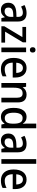

<svg xmlns="http://www.w3.org/2000/svg" viewBox="1667 -2467 810 4184"><g transform="rotate(90 2072.0 -375.0)"><path d="M265 -549Q449 -549 449 -364V0H375L356 -75H353Q322 -31 286.5 -10.5Q251 10 192 10Q123 10 81.5 -33.5Q40 -77 40 -153Q40 -318 266 -326L348 -329V-360Q348 -417 324.5 -442.5Q301 -468 257 -468Q222 -468 189 -457.5Q156 -447 123 -430L90 -504Q126 -524 171 -536.5Q216 -549 265 -549ZM285 -258Q208 -255 176.5 -228Q145 -201 145 -153Q145 -110 167 -90Q189 -70 225 -70Q278 -70 313 -106Q348 -142 348 -211V-261Z M909 0H553V-65L789 -458H567V-539H902V-467L670 -81H909Z M1068 -744Q1093 -744 1109 -729.5Q1125 -715 1125 -683Q1125 -651 1109 -636Q1093 -621 1068 -621Q1042 -621 1025.5 -636Q1009 -651 1009 -683Q1009 -715 1025.5 -729.5Q1042 -744 1068 -744ZM1118 -539V0H1016V-539Z M1462 -549Q1560 -549 1614.5 -482.5Q1669 -416 1669 -307V-247H1345Q1347 -162 1383.5 -117.5Q1420 -73 1488 -73Q1532 -73 1568.5 -83Q1605 -93 1644 -112V-26Q1607 -7 1569 1.5Q1531 10 1482 10Q1369 10 1305.5 -62.5Q1242 -135 1242 -266Q1242 -402 1301 -475.5Q1360 -549 1462 -549ZM1461 -469Q1411 -469 1381.5 -432.5Q1352 -396 1347 -324H1569Q1568 -387 1542 -428Q1516 -469 1461 -469Z M2039 -549Q2123 -549 2167.5 -502.5Q2212 -456 2212 -356V0H2110V-338Q2110 -400 2087.5 -431.5Q2065 -463 2016 -463Q1946 -463 1918.5 -415.5Q1891 -368 1891 -273V0H1789V-539H1870L1883 -467H1889Q1912 -509 1952.5 -529Q1993 -549 2039 -549Z M2526 10Q2436 10 2383.5 -61Q2331 -132 2331 -269Q2331 -406 2384 -477.5Q2437 -549 2526 -549Q2579 -549 2615 -527Q2651 -505 2674 -470H2679Q2677 -488 2675 -512Q2673 -536 2673 -555V-760H2775V0H2694L2678 -69H2673Q2650 -34 2615 -12Q2580 10 2526 10ZM2551 -74Q2618 -74 2646.5 -118Q2675 -162 2675 -250V-271Q2675 -366 2647.5 -414.5Q2620 -463 2550 -463Q2493 -463 2464.5 -411.5Q2436 -360 2436 -268Q2436 -174 2465 -124Q2494 -74 2551 -74Z M3115 -549Q3299 -549 3299 -364V0H3225L3206 -75H3203Q3172 -31 3136.5 -10.5Q3101 10 3042 10Q2973 10 2931.5 -33.5Q2890 -77 2890 -153Q2890 -318 3116 -326L3198 -329V-360Q3198 -417 3174.5 -442.5Q3151 -468 3107 -468Q3072 -468 3039 -457.5Q3006 -447 2973 -430L2940 -504Q2976 -524 3021 -536.5Q3066 -549 3115 -549ZM3135 -258Q3058 -255 3026.5 -228Q2995 -201 2995 -153Q2995 -110 3017 -90Q3039 -70 3075 -70Q3128 -70 3163 -106Q3198 -142 3198 -211V-261Z M3550 0H3448V-760H3550Z M3893 -549Q3991 -549 4045.5 -482.5Q4100 -416 4100 -307V-247H3776Q3778 -162 3814.5 -117.5Q3851 -73 3919 -73Q3963 -73 3999.5 -83Q4036 -93 4075 -112V-26Q4038 -7 4000 1.5Q3962 10 3913 10Q3800 10 3736.5 -62.5Q3673 -135 3673 -266Q3673 -402 3732 -475.5Q3791 -549 3893 -549ZM3892 -469Q3842 -469 3812.5 -432.5Q3783 -396 3778 -324H4000Q3999 -387 3973 -428Q3947 -469 3892 -469Z"/></g></svg>

Font: Noto Sans Gujarati UI SemiCondensed Medium
Style: Regular
Weight: 500
Width: 4
Designer: Jelle Bosma - Monotype Design Team, Universal Thirst
Foundry: Monotype Imaging Inc.
Version: Version 2.106; ttfautohint (v1.8.4.7-5d5b)